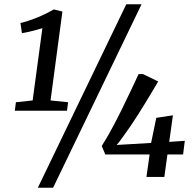

<svg xmlns="http://www.w3.org/2000/svg" viewBox="-20 -835 914 906"><path d="M55 -352.5 134 -361 180 -702Q168.5 -698.5 151.5 -693.8Q134.5 -689 116.8 -685Q99 -681 83.5 -678.5L76.5 -726.5Q94.5 -730.5 116.2 -737.8Q138 -745 159.8 -754Q181.5 -763 201 -772.8Q220.5 -782.5 234 -790.5L274.5 -780.5L218.5 -361L301.5 -352.5L296 -312.5H50ZM576 -815H648L230.5 51H158.5ZM671 0 686 -106H477L460 -146Q484.5 -184.5 508.2 -228.5Q532 -272.5 554.2 -317.8Q576.5 -363 596.8 -406Q617 -449 634 -485.5H654.5L726.5 -450.5Q713 -428 697.2 -401.2Q681.5 -374.5 664.2 -346.8Q647 -319 630 -292Q613 -265 597 -241.5Q581 -218 568 -200.5Q559 -188.5 550.2 -175.8Q541.5 -163 530.5 -151L693 -160.5L717.5 -279L796 -291L778.5 -165.5L852 -170.5L844 -106H770L755.5 0Z"/></svg>

Font: Merriweather 20pt Medium
Style: Italic
Weight: 500
Italic angle: -7.8°
Version: Version 2.101